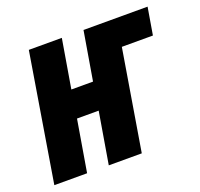

<svg xmlns="http://www.w3.org/2000/svg" viewBox="-99 -640 782 749"><g transform="rotate(-20 292.5 -265.0)"><path d="M5 0H141L177 -214H267L231 0H368L437 -417H566L585 -530H319L285 -328H195L229 -530H92Z"/></g></svg>

Font: Iosevka Sparkle Extrabold
Style: Italic
Weight: 800
Italic angle: -9°
Designer: Belleve Invis
Foundry: Belleve Invis
Version: Version 4.5.0; ttfautohint (v1.8.3)